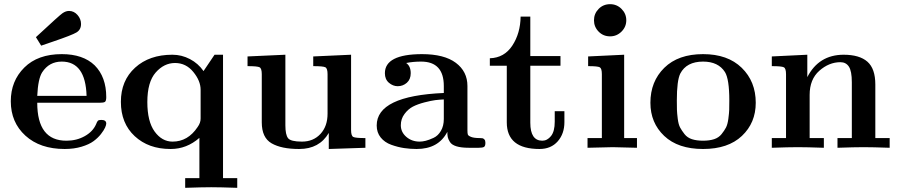

<svg xmlns="http://www.w3.org/2000/svg" viewBox="-20 -715 4347 929"><path d="M32.2 -225.1Q32.2 -323.2 97.7 -388.2Q163.1 -453.1 278.8 -453.1Q381.8 -453.1 438 -398.9Q494.1 -342.8 494.1 -245.1Q494.1 -226.1 487.5 -221.9Q481 -217.8 461.9 -217.8H160.2Q160.2 -33.7 301.8 -34.2Q350.6 -34.2 389.9 -56.2Q429.2 -78.1 444.8 -113.8Q449.7 -127 453.9 -130.9Q458 -134.8 470.2 -134.8Q494.1 -134.8 494.1 -117.2Q494.1 -110.4 488.5 -97.7Q482.9 -85 468.5 -66.4Q454.1 -47.9 432.6 -32Q411.1 -16.1 374.5 -5.1Q337.9 5.9 293 5.9Q173.8 5.9 103 -58.6Q32.2 -123 32.2 -225.1ZM153.8 -535.2Q270 -643.1 282.2 -650.9Q298.3 -662.1 314 -662.1Q337.9 -662.1 355 -642.6Q372.1 -623 372.1 -599.1Q372.1 -571.3 350.1 -558.1Q328.1 -544.9 237.8 -514.2Q200.7 -502 179.2 -494.1ZM160.2 -251H398.9Q394 -417 278.8 -417Q217.8 -417 184.1 -365.2Q164.1 -334 160.2 -251Z M564.9 -222.2Q564.9 -325.2 633.8 -387.7Q702.6 -450.2 814 -450.2Q858.9 -450.2 898.9 -429.2Q939 -408.2 964.8 -371.1L1018.1 -450.2H1059.1V147H1127.9V193.8Q1043.9 190.9 1002 190.9Q960 190.9 876 193.8V147H944.8V-47.9Q883.3 5.9 806.2 5.9Q805.2 5.9 804.7 5.9Q698.7 5.9 631.8 -56.2Q564.9 -118.2 564.9 -222.2ZM692.9 -221.2Q692.9 -127 728.3 -78.4Q763.7 -29.8 814.9 -29.8Q889.2 -29.8 936 -100.1Q951.2 -121.1 950.7 -142.1V-280.8Q950.7 -323.7 915.3 -366.9Q879.9 -410.2 826.9 -410.2Q773.9 -410.2 733.4 -364.3Q692.9 -318.4 692.9 -221.2Z M1177.7 -395V-441.9L1360.8 -450.2V-108.9Q1360.8 -63 1373.8 -46.4Q1386.7 -29.8 1440.9 -29.8Q1496.1 -29.8 1530.5 -66.9Q1564.9 -104 1564.9 -165V-356Q1564.9 -383.8 1554.4 -389.4Q1543.9 -395 1495.6 -395V-441.9L1678.7 -450.2V-85.9Q1678.7 -58.1 1689.2 -52.5Q1699.7 -46.9 1748 -46.9V0L1570.8 5.9V-71.8Q1525.4 5.9 1427.7 5.9Q1427.2 5.9 1426.8 5.9Q1341.8 5.9 1294.2 -21.5Q1246.6 -48.8 1246.6 -123V-356Q1246.6 -383.8 1236.1 -389.4Q1225.6 -395 1177.7 -395Z M1802.7 -107.9Q1802.7 -251 2127.4 -265.1V-298.8Q2127.4 -417 2017.6 -417Q1978.5 -417 1945.3 -410.2Q1967.3 -395 1967.3 -360.8Q1967.3 -331.1 1948.5 -314.5Q1929.7 -297.9 1904.3 -297.9Q1881.3 -297.9 1861.8 -314.5Q1842.3 -331.1 1842.3 -360.8Q1842.3 -452.6 2021.5 -453.1Q2129.4 -453.1 2185.5 -411.1Q2241.7 -369.1 2241.7 -298.8V-84Q2241.7 -69.8 2243.7 -64Q2245.6 -58.1 2259.5 -52.5Q2273.4 -46.9 2302.7 -46.9Q2311.5 -46.9 2315.4 -45.9Q2319.3 -44.9 2324 -40Q2328.6 -35.2 2328.6 -23.9Q2328.6 -7.8 2321.5 -3.9Q2314.5 0 2296.4 0H2248.5Q2211.4 0 2188.5 -7.1Q2165.5 -14.2 2157 -28.1Q2148.4 -42 2146.5 -51.5Q2144.5 -61 2144.5 -77.1Q2101.6 5.9 1995.6 5.9Q1965.8 5.9 1935.5 1.5Q1905.3 -2.9 1873.3 -14.4Q1841.3 -25.9 1822 -49.8Q1802.7 -73.7 1802.7 -107.9ZM1919.4 -108.9Q1919.4 -75.7 1946 -52.7Q1972.7 -29.8 2010.7 -29.8Q2023.9 -29.8 2040.3 -33.9Q2056.6 -38.1 2078.1 -48.1Q2099.6 -58.1 2113.5 -82Q2127.4 -106 2127.4 -139.2V-233.9Q2105.5 -232.9 2085.9 -230.5Q2066.4 -228 2033.4 -219.5Q2000.5 -210.9 1977.5 -199Q1954.6 -187 1937 -163.3Q1919.4 -139.6 1919.4 -108.9Z M2350.1 -397V-433.1Q2419.9 -435.1 2459 -494.6Q2498 -554.2 2499 -634.8H2545.9V-443.8H2691.9V-397H2545.9V-121.1Q2545.9 -34.2 2604 -34.2Q2627.9 -34.2 2646 -56.6Q2664.1 -79.1 2664.1 -126V-176.8H2710.9V-124Q2710.9 -67.9 2678.5 -31Q2646 5.9 2590.3 5.9Q2432.1 5.9 2432.1 -123V-397Z M2822.8 0V-46.9H2892.1V-356Q2892.1 -383.8 2882.1 -389.4Q2872.1 -395 2825.7 -395V-441.9L3000 -450.2V-46.9H3062V0Q2954.1 -2.9 2944.8 -2.9Q2915.5 -2.9 2822.8 0ZM2932.1 -694.8Q2964.4 -694.8 2987.3 -671.9Q3010.3 -648.9 3010.3 -616.9Q3010.3 -585 2987.1 -562Q2963.9 -539.1 2932.1 -539.1Q2898.9 -539.1 2876.5 -562Q2854 -585 2854 -616.9Q2854 -648.9 2876.5 -671.9Q2898.9 -694.8 2932.1 -694.8Z M3127 -217.8Q3127 -320.8 3194.3 -387Q3261.7 -453.1 3381.8 -453.1Q3501 -453.1 3568.8 -387Q3636.7 -320.8 3636.7 -217.8Q3636.7 -120.6 3569.8 -57.4Q3502.9 5.9 3381.8 5.9Q3260.7 5.9 3193.8 -57.4Q3127 -120.6 3127 -217.8ZM3254.9 -229Q3254.9 -199.2 3255.4 -183.6Q3255.9 -168 3259.3 -140.4Q3262.7 -112.8 3270.8 -97.9Q3278.8 -83 3292.2 -65.9Q3305.7 -48.8 3328.1 -41.5Q3350.6 -34.2 3381.6 -34.2Q3412.6 -34.2 3435.1 -41.5Q3457.5 -48.8 3471.2 -65.9Q3484.9 -83 3492.7 -97.9Q3500.5 -112.8 3504.2 -140.4Q3507.8 -168 3508.3 -183.6Q3508.8 -199.2 3508.8 -229Q3508.8 -332 3487.8 -366.2Q3455.6 -417 3381.8 -417Q3301.8 -417 3271.5 -358.9Q3254.9 -325.2 3254.9 -229Z M3714.4 0V-46.9H3783.2V-356Q3783.2 -383.8 3772.7 -389.4Q3762.2 -395 3714.4 -395V-441.9L3886.2 -450.2V-341.8Q3941.4 -449.7 4061.5 -450.2Q4138.7 -450.2 4177 -416.5Q4215.3 -382.8 4215.3 -306.2V-46.9H4284.7V0Q4200.7 -2.9 4158.4 -2.9Q4116.2 -2.9 4032.2 0V-46.9H4101.6V-316.9Q4101.6 -371.1 4087.4 -392.6Q4073.2 -414.1 4046.4 -414.1Q3991.2 -414.1 3944.3 -372.6Q3897.5 -331.1 3897.5 -255.9V-46.9H3966.3V0Q3882.3 -2.9 3840.3 -2.9Q3798.3 -2.9 3714.4 0Z"/></svg>

Font: CMU Serif
Style: Bold
Weight: 700
Version: Version 0.7.0